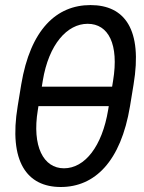

<svg xmlns="http://www.w3.org/2000/svg" viewBox="-20 -742 580 772"><path d="M502.8 -315.3 517 -402C554 -623.6 481.5 -721.6 343.8 -721.6C207.4 -721.6 102.3 -623.6 65.3 -402L51.1 -315.3C14.2 -92.3 88.1 9.9 224.4 9.9C360.8 9.9 465.9 -92.3 502.8 -315.3ZM132.1 -299.7 134.6 -315.3H417.3L414.8 -299.7C390.6 -153.4 321 -65.3 237.2 -65.3C154.8 -65.3 108 -153.4 132.1 -299.7ZM148.1 -393.5 152 -417.6C176.1 -563.9 250 -646.3 332.4 -646.3C416.2 -646.3 458.8 -563.9 434.7 -417.6L430.8 -393.5Z"/></svg>

Font: Magic Ui Pro
Style: Italic
Weight: 400
Italic angle: -9.39999°
Designer: Stefan Endress, Andreas Faust
Version: Version 1.000;FEAKit 1.0